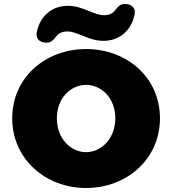

<svg xmlns="http://www.w3.org/2000/svg" viewBox="-20 -927 860 959"><path d="M410 12C614 12 779 -133 779 -336C779 -540 614 -682 410 -682C206 -682 41 -539 41 -336C41 -134 206 12 410 12ZM410 -167C334 -167 264 -234 264 -336C264 -438 334 -503 410 -503C486 -503 556 -438 556 -336C556 -235 486 -167 410 -167ZM208 -714C236 -712 246 -727 265 -750C276 -763 294 -770 316 -770C369 -770 421 -723 497 -723C572 -723 634 -769 652 -853C659 -886 640 -905 608 -907C580 -909 570 -894 551 -871C540 -858 522 -851 500 -851C447 -851 395 -898 319 -898C244 -898 182 -852 164 -768C157 -735 176 -716 208 -714Z"/></svg>

Font: SN Pro Black
Style: Regular
Weight: 900
Designer: Tobias Whetton
Foundry: Supernotes
Version: Version 1.001;Glyphs 3.2 (3249)